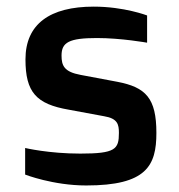

<svg xmlns="http://www.w3.org/2000/svg" viewBox="-20 -550 545 585"><path d="M56.6 -18.1C56.6 -18.1 141.6 15.1 242.7 15.1C426.3 15.1 456.5 -44.9 456.5 -145C456.5 -251 424.3 -284.2 337.4 -300.8L225.6 -321.8C175.3 -331.1 167.5 -350.1 167.5 -380.9C167.5 -420.9 190.4 -434.1 275.4 -434.1C349.6 -434.1 428.2 -419.9 428.2 -419.9V-502.9C428.2 -502.9 358.4 -529.8 265.6 -529.8C132.3 -529.8 57.6 -477.1 57.6 -369.1C57.6 -269 90.3 -232.9 189.5 -215.8L297.4 -195.8C338.4 -189 342.3 -170.9 342.3 -145C342.3 -95.2 331.5 -82 224.6 -82C128.4 -82 56.6 -99.1 56.6 -99.1Z"/></svg>

Font: Doppio One
Style: Regular
Weight: 400
Designer: Szymon Celej
Foundry: Sorkin Type Co
Version: Version 1.002